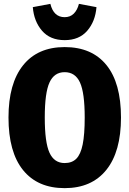

<svg xmlns="http://www.w3.org/2000/svg" viewBox="-20 -957 671 995"><path d="M607 -348Q607 -171 531 -76.5Q455 18 315 18Q175 18 99.5 -75.5Q24 -169 24 -348Q24 -524 99.5 -618.5Q175 -713 315 -713Q456 -713 531.5 -620Q607 -527 607 -348ZM212 -348Q212 -219 236.5 -165.5Q261 -112 315 -112Q353 -112 375.5 -134.5Q398 -157 408.5 -208.5Q419 -260 419 -348Q419 -476 394.5 -529.5Q370 -583 315 -583Q261 -583 236.5 -529.5Q212 -476 212 -348ZM150 -920 241 -937Q258 -868 315 -868Q344 -868 362.5 -886.5Q381 -905 389 -937L480 -920Q474 -846 432 -797.5Q390 -749 315 -749Q240 -749 198 -797.5Q156 -846 150 -920Z"/></svg>

Font: Fira Sans Condensed ExtraBold
Style: Regular
Weight: 800
Width: 3
Designer: Carrois Corporate & Edenspiekermann AG
Foundry: Carrois Corporate GbR & Edenspiekermann AG
Version: Version 4.203